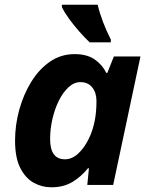

<svg xmlns="http://www.w3.org/2000/svg" viewBox="-20 -786 634 816"><path d="M198 10Q158 10 123 -9.5Q88 -29 66 -72.5Q44 -116 44 -188Q44 -255 62 -320Q80 -385 113 -438.5Q146 -492 192.5 -524Q239 -556 297 -556Q349 -556 381.5 -534Q414 -512 432 -476H436L464 -546H577L461 0H351L358 -71H354Q325 -35 287.5 -12.5Q250 10 198 10ZM256 -109Q286 -109 312 -133Q338 -157 356.5 -194.5Q375 -232 383 -275Q390 -311 390 -357Q390 -392 372 -414.5Q354 -437 322 -437Q295 -437 271.5 -415.5Q248 -394 230.5 -359Q213 -324 203 -281Q193 -238 193 -195Q193 -109 256 -109ZM361 -606Q340 -626 317 -652Q294 -678 274 -705.5Q254 -733 243 -756V-766H395Q403 -732 417.5 -693.5Q432 -655 451 -618V-606Z"/></svg>

Font: BC Sans
Style: Bold Italic
Weight: 700
Italic angle: -12°
Designer: Monotype Design Team
Province of B.C.
Foundry: Monotype Imaging Inc.
Version: Version 2.000;GOOG;noto-source:20170915:90ef993387c0